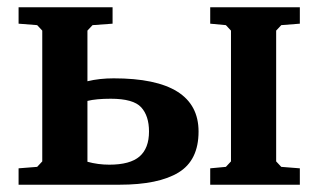

<svg xmlns="http://www.w3.org/2000/svg" viewBox="-20 -507 874 527"><path d="M31 0V-45L82 -49L96 -64V-423L82 -438L31 -442V-487H289V-442L234 -438L220 -423V-284Q253 -292 292 -292Q525 -292 525 -146Q525 -67 470 -33.5Q415 0 308 0ZM220 -63Q249 -55 280 -55Q337 -55 363 -77.5Q389 -100 389 -146Q389 -189 367.5 -212.5Q346 -236 284 -236Q244 -236 220 -230ZM557 0V-45L600 -49L614 -64V-423L600 -438L557 -442V-487H803V-442L752 -438L738 -423V-64L752 -49L803 -45V0Z"/></svg>

Font: Khartiya
Style: Bold
Weight: 700
Version: Version 1.0.2